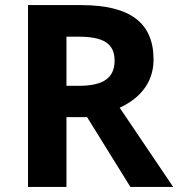

<svg xmlns="http://www.w3.org/2000/svg" viewBox="-20 -734 700 754"><path d="M298 -714H90V0H241V-274H322L492 0H660L450 -311C520 -343 583 -402 583 -500C583 -644 492 -714 298 -714ZM287 -590C385 -590 430 -564 430 -496C430 -431 390 -397 290 -397H241V-590Z"/></svg>

Font: Noto Kufi Arabic
Style: Bold
Weight: 700
Designer: Monotype Design Team, David Williams, Khaled Hosny
Foundry: Google LLC
Version: Version 2.109